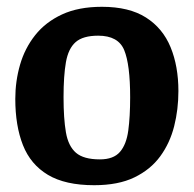

<svg xmlns="http://www.w3.org/2000/svg" viewBox="-20 -531 570 565"><path d="M257 14Q172 14 121 -16.5Q70 -47 47.5 -104Q25 -161 25 -240Q25 -292 39 -340.5Q53 -389 83.5 -427.5Q114 -466 162.5 -488.5Q211 -511 280 -511Q360 -511 409.5 -479.5Q459 -448 482 -392Q505 -336 505 -263Q505 -209 492.5 -159.5Q480 -110 451.5 -71Q423 -32 375.5 -9Q328 14 257 14ZM274 -62Q314 -62 333 -84Q352 -106 357.5 -147Q363 -188 363 -245Q363 -341 345.5 -383.5Q328 -426 269 -426Q224 -426 202.5 -407Q181 -388 174 -348Q167 -308 167 -245Q167 -182 174 -141.5Q181 -101 203.5 -81.5Q226 -62 274 -62Z"/></svg>

Font: Faustina VF Beta
Style: Regular
Weight: 400
Designer: Alfonso Garcia
Foundry: Omnibus-Type
Version: Version 1.006